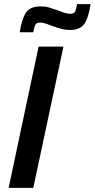

<svg xmlns="http://www.w3.org/2000/svg" viewBox="-20 -915 461 935"><path d="M22 0 168 -688H289L142 0ZM178 -884Q200 -884 217 -879Q234 -874 266 -863Q270 -861 282.5 -856.5Q295 -852 304.5 -850Q314 -848 323 -848Q339 -848 345 -857.5Q351 -867 355 -895H421Q411 -828 390.5 -798.5Q370 -769 320 -769Q302 -769 287 -772.5Q272 -776 257 -781Q242 -786 233 -789Q226 -792 208 -798.5Q190 -805 175 -805Q159 -805 153 -795.5Q147 -786 142 -758H76Q87 -826 107.5 -855Q128 -884 178 -884Z"/></svg>

Font: Saira Semi Condensed Medium
Style: Italic
Weight: 500
Width: 4
Italic angle: -12°
Designer: Hector Gatti with collaboration of the Omnibus-Type team
Foundry: Omnibus-Type
Version: Version 1.001; ttfautohint (v1.8)